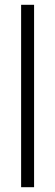

<svg xmlns="http://www.w3.org/2000/svg" viewBox="-20 -780 229 800"><path d="M122 0H68V-760H122Z"/></svg>

Font: Noto Sans Myanmar ExtraCondensed Light
Style: Regular
Weight: 300
Width: 2
Designer: Monotype Design Team
Foundry: Monotype Imaging Inc.
Version: Version 2.107; ttfautohint (v1.8.4.7-5d5b)